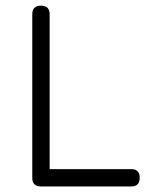

<svg xmlns="http://www.w3.org/2000/svg" viewBox="-20 -676 554 696"><path d="M128.5 0Q97 0 97 -31.5V-624Q97 -655.5 128.5 -655.5Q160 -655.5 160 -624V-63H455Q486.5 -63 486.5 -31.5Q486.5 0 455 0Z"/></svg>

Font: Jura Light Medium
Style: Regular
Weight: 500
Version: Version 5.106